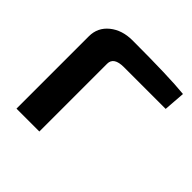

<svg xmlns="http://www.w3.org/2000/svg" viewBox="-175 -857 1021 1021"><g transform="rotate(45 335.5 -346.5)"><path d="M264 -693Q537 -693 655 -681L646 -560H332Q256 -560 256 -510V0H84V-544Q84 -610 135 -651.5Q186 -693 264 -693Z"/></g></svg>

Font: Exo 2 Expanded
Style: Bold
Weight: 700
Width: 7
Designer: Natanael Gama
Version: Version 1.001;PS 001.001;hotconv 1.0.70;makeotf.lib2.5.58329